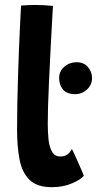

<svg xmlns="http://www.w3.org/2000/svg" viewBox="-20 -737 392 776"><path d="M284.5 -356.5Q249.5 -356.5 234.2 -375.5Q219 -394.5 219 -421.5Q219 -449 240 -467.2Q261 -485.5 289.5 -485.5Q319 -485.5 335.5 -466Q352 -446.5 352 -421.5Q352 -394.5 331.8 -375.5Q311.5 -356.5 284.5 -356.5ZM319 -26.5Q306 -11 270.5 4.2Q235 19.5 190 19.5Q130 19.5 99.8 -9.8Q69.5 -39 59.2 -91.5Q49 -144 49 -213.5Q49 -264 50 -318.2Q51 -372.5 52.8 -427Q54.5 -481.5 56.5 -533.2Q58.5 -585 60.8 -631.2Q63 -677.5 65 -714.5Q96.5 -717 123 -717Q140.5 -717 157.5 -716Q174.5 -715 194 -713Q191.5 -672 188.8 -620.2Q186 -568.5 183.2 -513.5Q180.5 -458.5 178 -405.8Q175.5 -353 174.2 -309Q173 -265 173 -237Q173 -203 176.2 -172.8Q179.5 -142.5 190.5 -123.5Q201.5 -104.5 223.5 -104.5Q241.5 -104.5 252.5 -112.8Q263.5 -121 270.5 -134.5Q274 -129 281 -113.5Q288 -98 296.2 -79.5Q304.5 -61 311 -46Q317.5 -31 319 -26.5Z"/></svg>

Font: Grandstander Thin SemiBold
Style: Regular
Weight: 600
Version: Version 1.200